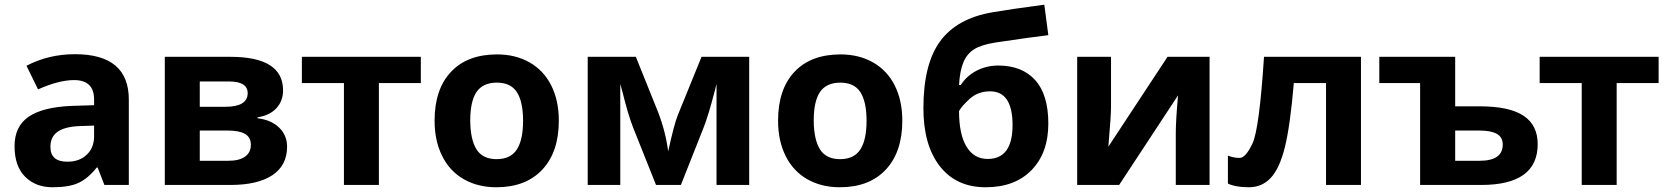

<svg xmlns="http://www.w3.org/2000/svg" viewBox="-20 -788 7110 818"><path d="M194.8 -162.1Q194.8 -99.1 267.1 -99.1Q318.4 -99.1 349.6 -128.9Q380.9 -158.7 380.9 -208V-252.9L323.2 -251Q258.3 -249 226.6 -227.5Q194.8 -206.1 194.8 -162.1ZM203.6 9.8Q131.8 9.8 86.9 -35.2Q42 -80.1 42 -165Q42 -250 102.5 -291Q163.1 -332 286.1 -336.9L380.9 -339.8V-363.8Q380.9 -446.8 295.9 -446.8Q230.5 -446.8 142.1 -407.2L92.8 -507.8Q187 -557.1 299.3 -557.1Q528.8 -557.1 528.8 -363.8V0H424.8L396 -74.2H392.1Q354.5 -27.3 314.5 -8.8Q274.4 9.8 203.6 9.8Z M939 -333Q1035.2 -333 1035.2 -391.1Q1035.2 -440.9 956.1 -440.9H831.1V-333ZM949.2 -231.9H831.1V-103H952.1Q999.5 -103 1024.2 -120.8Q1048.8 -138.7 1048.8 -170.9Q1048.8 -203.1 1023.9 -217.5Q999 -231.9 949.2 -231.9ZM961.9 -545.9Q1186 -545.9 1186 -402.8Q1186 -358.9 1158.4 -327.9Q1130.9 -296.9 1077.1 -288.1V-284.2Q1135.3 -277.3 1169.2 -244.4Q1203.1 -211.4 1203.1 -163.1Q1203.1 -83.5 1140.6 -41.7Q1078.1 0 961.9 0H682.1V-545.9Z M1772.9 -545.9V-434.1H1594.2V0H1445.3V-434.1H1266.1V-545.9Z M2360.8 -273.9Q2360.8 -140.6 2290.5 -65.4Q2220.2 9.8 2094.7 9.8Q2016.1 9.8 1956.1 -24.4Q1896 -58.6 1863.8 -123.5Q1831.5 -188 1831.5 -273.9Q1831.5 -407.7 1901.4 -481.9Q1971.2 -556.2 2097.7 -556.2Q2176.3 -556.2 2236.3 -522Q2296.4 -487.8 2328.6 -423.8Q2360.8 -359.9 2360.8 -273.9ZM1983.4 -274.4Q1983.9 -193.4 2010.3 -151.4Q2036.6 -109.9 2096.2 -109.9Q2155.8 -110.4 2182.1 -151.4Q2208.5 -192.4 2208.5 -273.4Q2208.5 -354.5 2182.1 -395.5Q2155.8 -436 2096.2 -436Q2036.6 -435.5 2009.8 -395.5Q1983.4 -355.5 1983.4 -274.4Z M3171.9 0H3032.7V-430.2L3024.9 -399.9Q2998.5 -296.9 2977.5 -244.1L2880.9 0H2774.9L2676.8 -246.1Q2655.8 -299.8 2631.8 -397L2622.6 -430.2V0H2483.9V-545.9H2689L2782.7 -313Q2815.9 -227.5 2826.7 -143.1Q2852.1 -258.3 2867.2 -296.1Q2882.3 -334 2968.8 -545.9H3171.9Z M3824.2 -273.9Q3824.2 -140.6 3753.9 -65.4Q3683.6 9.8 3558.1 9.8Q3479.5 9.8 3419.4 -24.4Q3359.4 -58.6 3327.1 -123.5Q3294.9 -188 3294.9 -273.9Q3294.9 -407.7 3364.7 -481.9Q3434.6 -556.2 3561 -556.2Q3639.6 -556.2 3699.7 -522Q3759.8 -487.8 3792 -423.8Q3824.2 -359.9 3824.2 -273.9ZM3446.8 -274.4Q3447.3 -193.4 3473.6 -151.4Q3500 -109.9 3559.6 -109.9Q3619.1 -110.4 3645.5 -151.4Q3671.9 -192.4 3671.9 -273.4Q3671.9 -354.5 3645.5 -395.5Q3619.1 -436 3559.6 -436Q3500 -435.5 3473.1 -395.5Q3446.8 -355.5 3446.8 -274.4Z M4188 -110.8Q4293.9 -110.8 4293.9 -254.9Q4293.9 -398.9 4198.2 -398.9Q4146.5 -398.9 4111.3 -366.9Q4076.2 -335 4065.9 -314.9Q4065.9 -215.8 4097.7 -163.3Q4129.4 -110.8 4188 -110.8ZM3914.1 -327.1Q3914.1 -515.1 3985.6 -612.5Q4057.1 -710 4209 -735.8Q4282.7 -748.5 4429.2 -768.1L4446.3 -638.2Q4382.8 -630.9 4221.2 -606.9Q4159.7 -597.2 4129.4 -577.6Q4099.1 -558.1 4084.2 -522Q4069.3 -485.8 4065.9 -425.8H4073.2Q4099.1 -465.8 4141.6 -487.3Q4184.1 -508.8 4232.9 -508.8Q4334 -508.8 4390.1 -447Q4446.3 -385.3 4446.3 -261.2Q4446.3 -137.2 4375.2 -63.7Q4304.2 9.8 4179.2 9.8Q4054.2 9.8 3984.1 -79.8Q3914.1 -169.4 3914.1 -327.1Z M4713.4 -545.9V-330.1Q4713.4 -295.9 4702.1 -163.1L4954.1 -545.9H5133.3V0H4989.3V-217.8Q4989.3 -275.9 4999 -381.8L4748 0H4569.3V-545.9Z M5778.3 0H5629.4V-434.1H5492.2Q5476.6 -251 5454.1 -160.9Q5431.6 -70.8 5394.3 -30.5Q5356.9 9.8 5300.8 9.8Q5244.6 9.8 5211.4 -5.9V-125Q5235.4 -115.2 5261.2 -115.2Q5287.1 -115.2 5316.2 -177Q5345.2 -238.8 5365.2 -545.9H5778.3Z M6382.3 -171.9Q6382.3 -203.6 6357.2 -217.8Q6332 -231.9 6281.2 -231.9H6179.7V-103H6283.2Q6382.3 -103 6382.3 -171.9ZM6179.7 -545.9V-335H6284.7Q6410.6 -335 6470.9 -294.9Q6531.2 -254.9 6531.2 -173.8Q6531.2 0 6290.5 0H6030.3V-434.1H5856.4V-545.9Z M7046.4 -545.9V-434.1H6867.7V0H6718.8V-434.1H6539.6V-545.9Z"/></svg>

Font: OpenSans-Bold
Style: Bold
Weight: 700
Foundry: Ascender Corporation
Version: Version 1.10